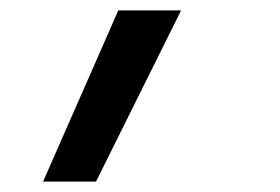

<svg xmlns="http://www.w3.org/2000/svg" viewBox="-20 -172 540 370"><path d="M63 178 208 -152H329L165 178Z"/></svg>

Font: Iosevka SS04 Semibold
Style: Italic
Weight: 600
Italic angle: -9°
Monospace: yes
Designer: Belleve Invis
Foundry: Belleve Invis
Version: Version 19.0.0; ttfautohint (v1.8.4)